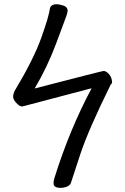

<svg xmlns="http://www.w3.org/2000/svg" viewBox="-20 -738 600 920"><path d="M271 162.1Q236.8 162.1 236.8 142.1V136.2Q236.8 127.9 241.2 113.8Q313 -116.2 418.9 -314.9Q413.1 -314 402.8 -311Q105 -232.9 87.9 -228H85Q73.7 -228 58.3 -244.6Q43 -261.2 43 -273.9V-279.8Q43.9 -287.1 49.8 -301.8Q140.1 -452.1 177.5 -556.2Q214.8 -660.2 219.7 -700.2Q227.1 -717.8 251 -717.8Q262.2 -717.8 280.5 -712.4Q298.8 -707 302.7 -694.8L304.2 -689Q304.2 -679.2 298.1 -661.6Q292 -644 249 -529.5Q206.1 -415 146 -314Q469.7 -397.9 476.1 -397.9Q488.8 -397.9 501.5 -383.5Q514.2 -369.1 516.1 -352.1L517.1 -347.2Q517.1 -336.9 510.7 -333Q402.8 -115.2 363.3 5.4Q323.7 126 319.8 138.4Q315.9 150.9 295.9 158.2Q284.2 162.1 271 162.1Z"/></svg>

Font: LXGW WenKai GB Screen
Style: Regular
Weight: 400
Designer: LXGW / Fontworks Inc.
Foundry: LXGW / Fontworks Inc.
Version: Version 1.321;February 19, 2024;FontCreator 14.0.0.2901 64-b